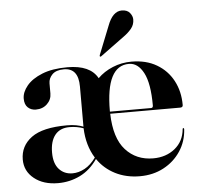

<svg xmlns="http://www.w3.org/2000/svg" viewBox="-49 -707 793 767"><g transform="rotate(-5 347.0 -323.0)"><path d="M676.5 -258.5Q676.5 -249 665.5 -249H385Q387.5 -151 430.2 -103.8Q473 -56.5 541 -56.5Q592.5 -56.5 628 -85.2Q663.5 -114 668 -163Q668.5 -166.5 670.5 -166.5Q674 -166.5 674 -162Q671 -112.5 645.2 -73.8Q619.5 -35 577.2 -12.5Q535 10 482 10Q427 10 383.2 -12.2Q339.5 -34.5 312.5 -74Q283.5 -31.5 242.2 -11.2Q201 9 154 9Q95 9 58 -20.8Q21 -50.5 21 -97Q21 -151.5 66 -184.8Q111 -218 209 -218Q230 -218 245.5 -215Q261 -212 274 -207Q274 -208.5 274 -211V-368Q274 -442 216 -442Q184.5 -442 169.2 -426.5Q154 -411 154 -391V-350.5Q154 -326 136.2 -308.8Q118.5 -291.5 91 -291.5Q71.5 -291.5 58.8 -303.5Q46 -315.5 46 -339Q46 -365 67 -390.5Q88 -416 129 -432.5Q170 -449 230.5 -449Q322 -449 351.5 -394.5Q376.5 -419.5 412 -434.2Q447.5 -449 487.5 -449Q546 -449 588.2 -424.2Q630.5 -399.5 653.5 -356.5Q676.5 -313.5 676.5 -258.5ZM384.5 -260.5Q384.5 -259 384.5 -257.5H549.5Q557.5 -257.5 557.5 -267Q557.5 -356 535 -398.5Q512.5 -441 476.5 -441Q384.5 -441 384.5 -260.5ZM140 -114.5Q140 -70.5 160.8 -47.8Q181.5 -25 214.5 -25Q239 -25 263.5 -38.2Q288 -51.5 308.5 -80Q276.5 -131 274 -200.5Q247.5 -210 218 -210Q180 -210 160 -185Q140 -160 140 -114.5ZM409 -599.5Q430 -656 466.5 -656Q488.5 -656 499 -643Q509.5 -630 509.5 -616.5Q509.5 -595.5 496.8 -580Q484 -564.5 466.5 -552L369.5 -481Q366 -478.5 364 -480.5Q362.5 -482 364 -486.5Z"/></g></svg>

Font: Fraunces 144pt SemiBold
Style: Regular
Weight: 600
Version: Version 1.000;[0bf87f6ff]